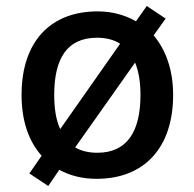

<svg xmlns="http://www.w3.org/2000/svg" viewBox="-20 -587 649 641"><path d="M558 -270C558 -355 533 -421 493 -469L533 -525L470 -567L434 -516C397 -537 354 -549 306 -549C149 -549 52 -449 52 -270C52 -183 76 -115 119 -67L78 -8L141 34L178 -20C215 0 256 10 303 10C459 10 558 -91 558 -270ZM161 -270C161 -392 204 -461 304 -461C335 -461 361 -454 381 -441L181 -156C167 -186 161 -225 161 -270ZM449 -270C449 -149 405 -77 305 -77C276 -77 251 -83 231 -95L431 -378C443 -349 449 -313 449 -270Z"/></svg>

Font: Noto Sans Arabic UI Md
Style: Regular
Weight: 500
Designer: Monotype Design Team, Nadine Chahine and Nizar Qandah
Foundry: Monotype Imaging Inc.
Version: Version 2.010